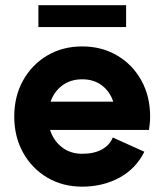

<svg xmlns="http://www.w3.org/2000/svg" viewBox="-20 -697 625 730"><path d="M408.7 -174.3 528.8 -120.1Q496.6 -55.2 433.6 -21.2Q370.6 12.7 292.5 12.7Q218.3 12.7 159.9 -21.7Q101.6 -56.2 67.9 -116.5Q34.2 -176.8 34.2 -253.9Q34.2 -331.1 67.9 -391.4Q101.6 -451.7 159.9 -486.1Q218.3 -520.5 292.5 -520.5Q366.7 -520.5 425.3 -486.1Q483.9 -451.7 517.3 -391.4Q550.8 -331.1 550.8 -253.9Q550.8 -240.7 549.6 -228Q548.3 -215.3 546.4 -203.1H170.4Q183.1 -162.6 215.1 -137.5Q247.1 -112.3 292.5 -112.3Q338.4 -112.3 368.2 -129.2Q397.9 -146 408.7 -174.3ZM292.5 -395.5Q249 -395.5 217.5 -372.6Q186 -349.6 172.4 -310.5H410.6Q397.5 -349.6 366.9 -372.6Q336.4 -395.5 292.5 -395.5ZM126 -594.2V-677.2H459.5V-594.2Z"/></svg>

Font: Giphurs
Style: Bold
Weight: 700
Version: Version 0.920; ttfautohint (v1.8.4.7-5d5b)